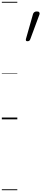

<svg xmlns="http://www.w3.org/2000/svg" viewBox="-20 -1303 453 2096"><path d="M280 -853Q266 -853 263.5 -860Q261 -867 263 -877L340 -1148Q343 -1160 353 -1169Q363 -1178 382 -1178Q403 -1178 409 -1168Q415 -1158 411 -1146L311 -876Q307 -865 300.5 -859Q294 -853 280 -853ZM0 763H169V773H0ZM0 -20H169V0H0ZM0 -505H169V-500H0ZM0 -1283H169V-1273H0Z"/></svg>

Font: Playwrite NL Guides
Style: Regular
Weight: 400
Designer: Veronika Burian, José Scaglione
Foundry: TypeTogether
Version: Version 1.003